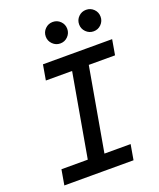

<svg xmlns="http://www.w3.org/2000/svg" viewBox="-162 -1001 910 1099"><g transform="rotate(-20 293.0 -451.0)"><path d="M196.8 0 318.8 -693.4H420.4L298.3 0ZM36.6 0 52.7 -92.8H474.1L458 0ZM142.6 -600.6 158.7 -693.4H580.1L564 -600.6ZM496.6 -771.5Q469.7 -771.5 450.4 -790.8Q431.2 -810.1 431.2 -836.9Q431.2 -864.3 450.4 -883.3Q469.7 -902.3 496.6 -902.3Q523.9 -902.3 543 -883.3Q562 -864.3 562 -836.9Q562 -810.1 543 -790.8Q523.9 -771.5 496.6 -771.5ZM293.5 -771.5Q266.6 -771.5 247.3 -790.8Q228 -810.1 228 -836.9Q228 -864.3 247.3 -883.3Q266.6 -902.3 293.5 -902.3Q320.8 -902.3 339.8 -883.3Q358.9 -864.3 358.9 -836.9Q358.9 -810.1 339.8 -790.8Q320.8 -771.5 293.5 -771.5Z"/></g></svg>

Font: Cascadia Code PL
Style: Italic
Weight: 400
Italic angle: -10°
Monospace: yes
Designer: Aaron Bell
Foundry: Saja Typeworks
Version: Version 2404.023